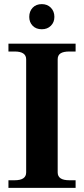

<svg xmlns="http://www.w3.org/2000/svg" viewBox="-20 -912 408 932"><path d="M122 -830Q122 -857 138.5 -874.5Q155 -892 183 -892Q210 -892 227 -874.5Q244 -857 244 -830Q244 -804 227 -787Q210 -770 183 -770Q155 -770 138.5 -787Q122 -804 122 -830ZM21 -37H51Q107 -37 107 -75V-624Q107 -662 51 -662H21V-700H347V-662H317Q288 -662 274 -653Q260 -644 260 -624V-75Q260 -56 274 -46.5Q288 -37 317 -37H347V0H21Z"/></svg>

Font: Taviraj SemiBold
Style: Regular
Weight: 600
Designer: Katatrad Team
Foundry: CadsonDemak
Version: Version 1.001